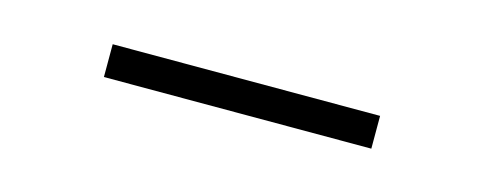

<svg xmlns="http://www.w3.org/2000/svg" viewBox="-21 -448 542 215"><g transform="rotate(15 250.0 -340.0)"><path d="M95 -321V-359H405V-321Z"/></g></svg>

Font: Iosevka Aile Extralight
Style: Regular
Weight: 200
Designer: Belleve Invis
Foundry: Belleve Invis
Version: Version 31.1.0; ttfautohint (v1.8.4)